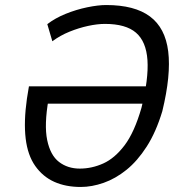

<svg xmlns="http://www.w3.org/2000/svg" viewBox="-20 -734 724 763"><path d="M301 9Q241 9 195.5 -11.5Q150 -32 120 -74.5Q90 -117 82 -183.5Q74 -250 87 -342L95 -391H588L579 -322H149L173 -340Q155 -238 167.5 -177.5Q180 -117 214.5 -90.5Q249 -64 297 -64Q345 -64 390.5 -84.5Q436 -105 475 -156.5Q514 -208 542 -305Q571 -421 566 -495Q561 -569 520.5 -604Q480 -639 397 -639Q367 -639 330 -631Q293 -623 256 -608Q219 -593 188 -570L168 -638Q199 -662 241 -679Q283 -696 326.5 -705Q370 -714 402 -714Q515 -714 576 -668.5Q637 -623 648.5 -529.5Q660 -436 625 -292Q600 -209 563 -151.5Q526 -94 482.5 -59Q439 -24 392 -7.5Q345 9 301 9Z"/></svg>

Font: Nunito Sans 7pt Condensed
Style: Italic
Weight: 400
Width: 3
Italic angle: -9°
Designer: Vernon Adams
Foundry: Vernon Adams
Version: Version 3.101;gftools[0.9.27]